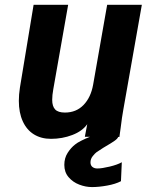

<svg xmlns="http://www.w3.org/2000/svg" viewBox="-20 -570 640 800"><path d="M58.5 -150Q58.5 -176 63 -205L120 -550H264L202 -198Q197.5 -173.5 197.5 -154Q197.5 -127 209.8 -114Q222 -101 250.5 -101Q297.5 -101 328 -132.5Q358.5 -164 368 -217L426.5 -550H571L494 -114Q488 -81.5 483 -39L477.5 0.5H472.5Q470 8 456.2 17.5Q442.5 27 422.5 38.5L410 46Q389.5 59 382.5 64Q375.5 69 366.2 80.8Q357 92.5 357 106.5Q357 119 365 125.5Q373 132 385.5 132Q404.5 132 436.8 124.2Q469 116.5 487.5 106L484 185Q461 197 426.5 203.2Q392 209.5 363.5 209.5Q337 209.5 310.2 199.2Q283.5 189 265.8 168.2Q248 147.5 248 117Q248 88.5 261.8 67Q275.5 45.5 293 32Q302 24.5 319.5 15.8Q337 7 355 0H333.5L343.5 -52.5Q323 -23.5 281.2 -7.5Q239.5 8.5 192.5 8.5Q151.5 8.5 121.2 -10.2Q91 -29 74.8 -64.8Q58.5 -100.5 58.5 -150Z"/></svg>

Font: JuliaMono ExtraBold
Style: Italic
Weight: 800
Italic angle: -9°
Monospace: yes
Designer: cormullion
Foundry: corm
Version: Version 0.057; ttfautohint (v1.8.4)